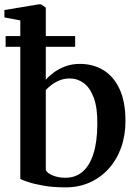

<svg xmlns="http://www.w3.org/2000/svg" viewBox="-24 -838 617 870"><path d="M-4 -759V-792.5L152.5 -818.5H162L183.5 -803.5V-476.5Q196 -491.5 218 -508.2Q240 -525 270.5 -536.8Q301 -548.5 338 -548.5Q398 -548.5 444.5 -520.2Q491 -492 517.8 -434.5Q544.5 -377 544.5 -289.5Q544.5 -224 524.8 -169Q505 -114 468.8 -73.8Q432.5 -33.5 382.8 -11.2Q333 11 273.5 11Q216 11 172.5 3.2Q129 -4.5 102 -13.8Q75 -23 68 -27V-745.5ZM292.5 -482.5Q266 -482.5 244.8 -473.5Q223.5 -464.5 208 -452.2Q192.5 -440 183.5 -430V-67Q191 -52.5 216.2 -42.5Q241.5 -32.5 272.5 -32.5Q318 -32.5 350 -59.8Q382 -87 399.2 -140.8Q416.5 -194.5 417 -274Q418 -349 401 -394.8Q384 -440.5 355.5 -461.5Q327 -482.5 292.5 -482.5ZM1.5 -674.5H316.5V-626H1.5Z"/></svg>

Font: Merriweather 72pt SemiBold
Style: Regular
Weight: 600
Version: Version 2.100